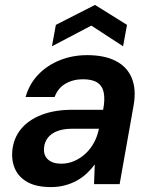

<svg xmlns="http://www.w3.org/2000/svg" viewBox="-20 -748 619 780"><path d="M187 12Q128 12 92 -8Q56 -28 41 -62Q26 -96 30 -136Q35 -187 65.5 -224Q96 -261 149 -281.5Q202 -302 274 -302H399Q407 -344 401.5 -371.5Q396 -399 375.5 -412.5Q355 -426 317 -426Q277 -426 246 -408Q215 -390 202 -354H84Q99 -407 135.5 -445Q172 -483 223.5 -503.5Q275 -524 334 -524Q405 -524 451 -500Q497 -476 515.5 -430.5Q534 -385 523 -321L466 0H362L365 -80Q351 -61 333 -44Q315 -27 292.5 -14.5Q270 -2 243.5 5Q217 12 187 12ZM229 -83Q257 -83 282 -94Q307 -105 327.5 -124Q348 -143 361.5 -168Q375 -193 381 -221L382 -225H273Q238 -225 213 -215.5Q188 -206 174.5 -188.5Q161 -171 159 -148Q156 -117 175 -100Q194 -83 229 -83ZM191 -560 207 -647 366 -728 496 -647 480 -560 351 -644Z"/></svg>

Font: DM Sans 12pt SemiBold
Style: Italic
Weight: 600
Italic angle: -10°
Version: Version 4.004;gftools[0.9.30]